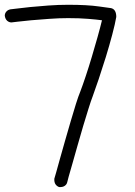

<svg xmlns="http://www.w3.org/2000/svg" viewBox="-45 -755 553 787"><path d="M410.2 -721.7Q431.6 -716.8 431.6 -685.5Q426.8 -657.2 415 -612.8Q403.3 -568.4 388.7 -521Q374 -473.6 359.4 -430.2Q344.7 -386.7 335 -360.4Q328.1 -342.8 317.9 -310.1Q307.6 -277.3 295.9 -238.3Q284.2 -199.2 272.9 -158.7Q261.7 -118.2 252 -85Q242.2 -51.8 236.3 -30.3Q230.5 -8.8 230.5 -7.8Q228.5 1 220.2 6.8Q211.9 12.7 197.3 11.7Q188.5 8.8 182.6 0.5Q176.8 -7.8 177.7 -22.5Q178.7 -25.4 185.1 -47.9Q191.4 -70.3 200.7 -104Q210 -137.7 221.7 -178.2Q233.4 -218.8 244.6 -257.3Q255.9 -295.9 266.1 -328.6Q276.4 -361.3 284.2 -379.9Q293.9 -405.3 306.6 -443.4Q319.3 -481.4 331.5 -522.5Q343.8 -563.5 355 -603.5Q366.2 -643.6 373 -671.9Q352.5 -674.8 316.9 -677.7Q281.2 -680.7 234.4 -680.7Q196.3 -680.7 156.2 -677.7Q116.2 -674.8 82.5 -671.9Q48.8 -668.9 26.4 -666Q3.9 -663.1 2 -663.1Q-7.8 -663.1 -15.6 -669.9Q-23.4 -676.8 -25.4 -690.4Q-25.4 -700.2 -19 -707.5Q-12.7 -714.8 -2 -716.8Q0 -716.8 22.5 -719.7Q44.9 -722.7 78.6 -726.1Q112.3 -729.5 153.3 -732.4Q194.3 -735.4 234.4 -735.4Q313.5 -735.4 360.8 -728.5Q408.2 -721.7 410.2 -721.7Z"/></svg>

Font: Coming Soon
Style: Regular
Weight: 400
Designer: Dathan Boardman
Foundry: Open Window
Version: Version 1.002